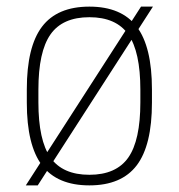

<svg xmlns="http://www.w3.org/2000/svg" viewBox="-20 -550 540 580"><path d="M58 10 406 -530H442L94 10ZM250 10Q153 10 107 -50.5Q61 -111 61 -240V-280Q61 -409 107 -469.5Q153 -530 250 -530Q347 -530 393 -469.5Q439 -409 439 -280V-240Q439 -111 393 -50.5Q347 10 250 10ZM250 -22Q331 -22 367.5 -74Q404 -126 404 -241V-279Q404 -394 367.5 -446Q331 -498 250 -498Q169 -498 132.5 -446Q96 -394 96 -279V-241Q96 -126 132.5 -74Q169 -22 250 -22Z"/></svg>

Font: M PLUS 1 Code ExtraLight
Style: Regular
Weight: 250
Designer: Coji Morishita
Foundry: UNDERFOREST DESIGN
Version: Version 1.002